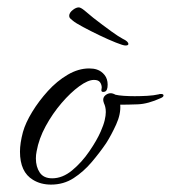

<svg xmlns="http://www.w3.org/2000/svg" viewBox="-20 -488 462 519"><path d="M118 11Q90 11 69 -2Q34 -23 34 -78Q34 -101 42 -131Q49 -156 67 -185.5Q85 -215 109.5 -242Q134 -269 163 -286Q192 -303 221 -303Q233 -303 242 -300Q254 -296 262.5 -285.5Q271 -275 271 -259Q271 -242 262.5 -240Q254 -238 254 -244Q254 -246 254.5 -248Q255 -250 255 -251Q255 -259 250.5 -265.5Q246 -272 234 -272Q218 -272 194.5 -255Q171 -238 146.5 -209.5Q122 -181 103.5 -147Q85 -113 79 -79Q78 -74 77.5 -69.5Q77 -65 77 -60Q77 -37 87.5 -21.5Q98 -6 121 -6Q149 -6 175 -27.5Q201 -49 221.5 -79Q242 -109 252 -132Q260 -150 263 -163Q266 -176 266 -185Q266 -193 264.5 -199Q263 -205 261 -209Q259 -215 259 -218Q259 -226 265.5 -231Q272 -236 279 -236Q285 -236 292 -232Q300 -230 314 -229Q328 -228 344 -228Q361 -228 378.5 -229Q396 -230 409 -233Q411 -234 415 -234Q422 -234 422 -230Q422 -226 415 -223Q380 -207 352.5 -206Q325 -205 305 -205Q307 -180 294 -151.5Q281 -123 267 -101Q250 -76 228 -50Q206 -24 179 -6.5Q152 11 118 11ZM319 -365Q313 -365 293 -373Q273 -381 249 -392.5Q225 -404 204.5 -415Q184 -426 177 -432Q173 -435 170 -438Q167 -441 167 -445Q167 -454 178 -462Q186 -468 193 -468Q198 -468 208 -460Q218 -452 232 -440Q259 -419 280.5 -403.5Q302 -388 312 -383Q327 -376 327 -369Q327 -365 319 -365Z"/></svg>

Font: Allura
Style: Regular
Weight: 400
Designer: Robert E. Leuschke
Foundry: Robert E. Leuschke
Version: Version 1.110